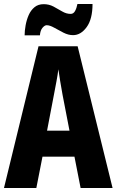

<svg xmlns="http://www.w3.org/2000/svg" viewBox="-20 -947 587 967"><path d="M386 0 355 -158H194L163 0H0L174 -714H371L547 0ZM295 -470Q288 -509 283 -539Q278 -569 274 -598Q271 -573 264.5 -538Q258 -503 252 -472L217 -289H330ZM104 -769Q104 -792 109 -819.5Q114 -847 124.5 -871Q135 -895 153.5 -910.5Q172 -926 200 -926Q227 -926 249.5 -914Q272 -902 293 -889.5Q314 -877 336 -877Q350 -877 358 -891.5Q366 -906 370 -927H446Q446 -851 416.5 -810.5Q387 -770 348 -770Q324 -770 299.5 -782.5Q275 -795 253 -807.5Q231 -820 215 -820Q205 -820 194 -807Q183 -794 181 -769Z"/></svg>

Font: Noto Sans Tamil ExtraCondensed ExtraBold
Style: Regular
Weight: 800
Width: 2
Designer: Jelle Bosma - Monotype Design Team
Foundry: Monotype Imaging Inc.
Version: Version 2.004; ttfautohint (v1.8.4.7-5d5b)